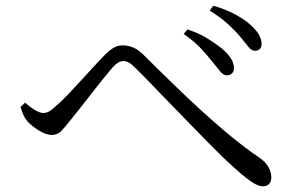

<svg xmlns="http://www.w3.org/2000/svg" viewBox="-20 -722 1040 673"><path d="M874 -544Q862 -544 851.5 -557Q841 -570 823 -592Q805 -614 778.5 -638Q752 -662 715 -685L728 -702Q772 -689 802.5 -672.5Q833 -656 851 -641Q897 -603 897 -568Q897 -557 891 -550.5Q885 -544 874 -544ZM775 -458Q763 -458 752 -471.5Q741 -485 724 -506Q706 -529 684 -552.5Q662 -576 624 -603L637 -619Q679 -605 709 -586Q739 -567 759 -551Q802 -514 800 -481Q799 -470 792.5 -464Q786 -458 775 -458ZM901 -69Q880 -69 844 -97.5Q808 -126 757 -175Q739 -193 709.5 -222.5Q680 -252 646 -287.5Q612 -323 576.5 -359Q541 -395 510 -427.5Q479 -460 456 -482Q442 -497 432 -502.5Q422 -508 412 -508Q404 -508 395 -503Q386 -498 374 -485Q362 -471 343 -447.5Q324 -424 303 -397Q282 -370 262 -344.5Q242 -319 228 -302Q210 -279 196 -264Q182 -249 161 -249Q142 -249 116.5 -264.5Q91 -280 75 -298Q67 -308 61.5 -320.5Q56 -333 52 -347L68 -362Q86 -346 103 -336Q120 -326 132 -326Q143 -326 154 -332.5Q165 -339 179 -353Q197 -368 219.5 -392Q242 -416 266 -442Q290 -468 310.5 -490.5Q331 -513 344 -526Q359 -542 375 -552.5Q391 -563 410 -563Q429 -563 448 -555Q467 -547 489 -524Q552 -461 621.5 -394.5Q691 -328 760 -269Q829 -210 891 -168Q909 -156 920 -138Q931 -120 931 -101Q931 -86 923.5 -77.5Q916 -69 901 -69Z"/></svg>

Font: Noto Serif SC
Style: Regular
Weight: 400
Designer: Ryoko NISHIZUKA 西塚涼子 (kana & ideographs); Frank Grießhammer (Latin, Greek & Cyrillic); Wenlong ZHANG 张文龙 (bopomofo); San
Foundry: Adobe
Version: Version 2.002-H1;hotconv 1.1.0;makeotfexe 2.6.0